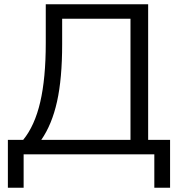

<svg xmlns="http://www.w3.org/2000/svg" viewBox="-20 -725 842 902"><path d="M17 157V-68H89Q143 -134 169 -245.5Q195 -357 195 -523V-705H676V-68H779V157H705V0H91V157ZM174 -68H593V-637H272V-517Q272 -356 248 -248Q224 -140 174 -68Z"/></svg>

Font: Winston
Style: Regular
Weight: 400
Designer: Original fonts by Vernon Adams / Changes by Cristiano Sobral
Foundry: Original fonts by Vernon Adams / Changes by Cristiano Sobral
Version: Version 2.503;July 17, 2020;FontCreator 13.0.0.2655 64-bit